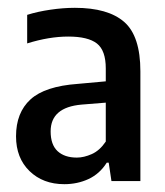

<svg xmlns="http://www.w3.org/2000/svg" viewBox="-20 -768 422 491"><path d="M144.5 -297Q90 -297 55.5 -330.5Q21 -364 21 -419.5Q21 -480 58 -513.8Q95 -547.5 179 -553.5L250.5 -560V-593Q250.5 -639 227.8 -656.8Q205 -674.5 154.5 -674.5Q105.5 -674.5 49.5 -657V-730Q76.5 -738.5 109 -743.2Q141.5 -748 171.5 -748Q256 -748 297.5 -712Q339 -676 339 -585.5V-305H265L258 -352H253Q235 -323.5 206.5 -310.2Q178 -297 144.5 -297ZM109.5 -432Q109.5 -398 127.2 -381.5Q145 -365 176.5 -365Q194.5 -365 214.8 -374Q235 -383 250.5 -406V-505.5L188.5 -500.5Q109.5 -493.5 109.5 -432Z"/></svg>

Font: Encode Sans Cnd Md
Style: Regular
Weight: 500
Width: 3
Designer: Multiple Designers
Foundry: Impallari Type
Version: Version 3.002; ttfautohint (v1.8.3) -l 8 -r 50 -G 200 -x 14 